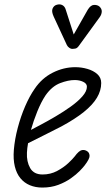

<svg xmlns="http://www.w3.org/2000/svg" viewBox="-20 -836 496 866"><path d="M171 10Q140 10 114.8 -0.5Q89.5 -11 72 -32.2Q54.5 -53.5 46.8 -85.5Q39 -117.5 42.5 -160.5Q46.5 -208 60 -259.2Q73.5 -310.5 93.5 -356.8Q113.5 -403 136 -435Q168.5 -483.5 217.8 -508.2Q267 -533 319.5 -533Q347.5 -533 374.2 -525.2Q401 -517.5 418.8 -501.8Q436.5 -486 436.5 -461.5Q436.5 -427.5 417.2 -395.2Q398 -363 358.2 -331Q318.5 -299 256.5 -265.5Q223.5 -248.5 180 -226.8Q136.5 -205 106.5 -190Q104.5 -180.5 103.2 -168.2Q102 -156 101.5 -147.5Q99.5 -107 116 -78Q132.5 -49 172 -49Q208 -49 237.8 -65Q267.5 -81 288 -100.2Q308.5 -119.5 316.5 -130Q336 -156.5 349.5 -159Q363 -161.5 374.5 -153Q383.5 -146.5 384 -133Q384.5 -119.5 361.5 -89.5Q355.5 -81.5 339.8 -65.2Q324 -49 299.8 -31.8Q275.5 -14.5 243 -2.2Q210.5 10 171 10ZM119.5 -250Q135.5 -258.5 165.8 -274.5Q196 -290.5 231.2 -311.2Q266.5 -332 298.8 -355Q331 -378 351.5 -401.2Q372 -424.5 372 -445Q372 -459 355.2 -467Q338.5 -475 317 -475Q287.5 -475 251 -461Q214.5 -447 185.5 -406Q165.5 -376 148.2 -333.2Q131 -290.5 119.5 -250ZM304.5 -615.5Q300 -615.5 292.8 -620.2Q285.5 -625 281.5 -633L222 -761.5Q211.5 -784.5 217.2 -797.5Q223 -810.5 234.5 -814Q249.5 -819 261 -813Q272.5 -807 276.5 -792.5L312.5 -680.5L375.5 -791.5Q388.5 -813 403.5 -813.8Q418.5 -814.5 428 -807Q439.5 -796.5 439 -783.8Q438.5 -771 430 -759L337 -631Q328.5 -618.5 320.2 -617Q312 -615.5 304.5 -615.5Z"/></svg>

Font: Edu QLD Hand
Style: Regular
Weight: 400
Designer: Tina and Corey Anderson, Eben Sorkin
Foundry: Sorkin Type Co.
Version: Version 2.000